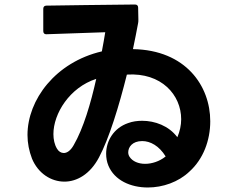

<svg xmlns="http://www.w3.org/2000/svg" viewBox="-20 -787 1040 852"><path d="M122 -83C149 -18 206 19 266 19C321 19 380 -14 419 -88C464 -172 508 -316 543 -456C697 -466 784 -365 784 -258C784 -231 778 -204 767 -178C729 -229 667 -251 611 -251C589 -251 568 -248 549 -241C484 -219 451 -161 451 -105C451 -87 454 -69 461 -52C488 13 559 45 636 45C702 45 772 21 821 -26C882 -81 913 -164 913 -249C913 -405 805 -565 570 -569C579 -610 586 -649 593 -685C594 -690 594 -694 594 -700V-702L593 -753C593 -762 588 -767 579 -767C444 -766 263 -763 186 -762C177 -762 172 -757 172 -748V-649C172 -640 177 -635 185 -635L447 -644C443 -619 438 -590 432 -559C226 -511 102 -344 102 -188C102 -152 109 -117 122 -83ZM217 -192C217 -283 289 -399 407 -437C383 -329 350 -217 307 -143C293 -118 277 -108 263 -108C251 -108 240 -115 233 -127C222 -145 217 -168 217 -192ZM549 -111C549 -134 567 -161 611 -161C647 -161 686 -140 715 -93L714 -92C688 -71 654 -60 624 -60C594 -60 568 -71 555 -91C551 -97 549 -104 549 -111Z"/></svg>

Font: LINE Seed JP App_OTF Bold
Style: Regular
Weight: 700
Designer: LINE & Fontrix & Fontworks
Version: Version 1.009